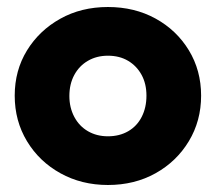

<svg xmlns="http://www.w3.org/2000/svg" viewBox="-20 -517 616 548"><path d="M288 11Q213 11 152.5 -22.5Q92 -56 57 -114Q22 -172 22 -244Q22 -316 57 -373Q92 -430 152 -463.5Q212 -497 288 -497Q364 -497 424 -464Q484 -431 519 -373.5Q554 -316 554 -244Q554 -172 519 -114Q484 -56 424 -22.5Q364 11 288 11ZM288 -128Q321 -128 346 -142.5Q371 -157 384.5 -183.5Q398 -210 398 -244Q398 -278 384 -303.5Q370 -329 345.5 -343.5Q321 -358 288 -358Q256 -358 231 -343.5Q206 -329 192 -303Q178 -277 178 -243Q178 -210 192 -183.5Q206 -157 231 -142.5Q256 -128 288 -128Z"/></svg>

Font: Outfit Thin
Style: Bold
Weight: 700
Version: Version 1.100;gftools[0.9.27]